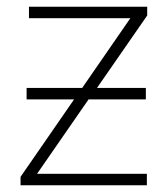

<svg xmlns="http://www.w3.org/2000/svg" viewBox="-20 -550 499 570"><path d="M417 -530V-504L268 -289H413V-255H243L90 -34H416V0H41V-25L200 -255H59V-289H224L367 -496H66V-530Z"/></svg>

Font: Noto Sans ExtraLight
Style: Regular
Weight: 200
Designer: Monotype Design Team
Foundry: Monotype Imaging Inc.
Version: Version 2.007